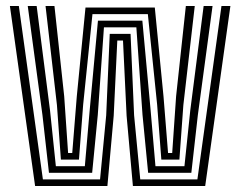

<svg xmlns="http://www.w3.org/2000/svg" viewBox="-20 -620 801 640"><path d="M97 0 13 -600H42.8L123 -22H313.5L334 -235.8L345.8 -507H415.2L427 -235.8L447.5 -22H638L718.2 -600H748L664 0H423L402 -234L390 -485H371L359 -234L338 0ZM143.2 -44 121.5 -236.5 72.5 -600H102.2L146.8 -251.8L166.2 -66H262.8L279 -253.2L306.5 -551H454.5L482 -253.2L498.2 -66H594.8L614.2 -251.8L658.8 -600H688.5L639.5 -236.5L617.8 -44H473.8L455 -237.5L434.5 -529H326.5L306 -237.5L287.2 -44ZM183 -88 169.8 -269.8 131.8 -600H161.5L194 -299L207 -110H220.8L236 -299L265 -595H496L525 -299L540.2 -110H554L567 -299L599.5 -600H629.2L591.2 -269.8L578 -88H517.8L503.8 -271L472.8 -573H288.2L257.2 -271L243.2 -88Z"/></svg>

Font: Big Shoulders Inline Display Black
Style: Regular
Weight: 900
Designer: Patric King
Foundry: XO Type Co
Version: Version 1.000